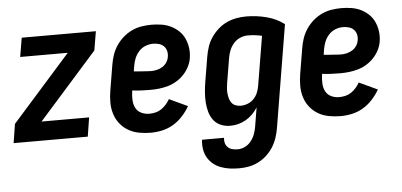

<svg xmlns="http://www.w3.org/2000/svg" viewBox="-55 -631 2006 957"><g transform="rotate(-5 948.0 -152.5)"><path d="M-4 0 11 -95 304 -425H66L82 -520H453L437 -425L144 -95H382L367 0Z M682 8Q652 8 623 2.5Q594 -3 570 -17Q546 -31 528.5 -53Q511 -75 502.5 -102.5Q494 -130 494 -159.5Q494 -189 499 -219L520 -345Q524 -370 532 -394Q540 -418 554.5 -440Q569 -462 589.5 -480Q610 -498 633.5 -509Q657 -520 682 -524Q707 -528 732 -528Q757 -528 782 -524Q807 -520 828.5 -509.5Q850 -499 867.5 -482.5Q885 -466 895 -444Q905 -422 908.5 -397Q912 -372 908 -347Q905 -325 894 -303.5Q883 -282 867 -265Q851 -248 830.5 -235.5Q810 -223 787.5 -216.5Q765 -210 743 -207.5Q721 -205 699 -205Q676 -205 653.5 -206Q631 -207 608 -210L607 -204Q604 -183 605 -161.5Q606 -140 615 -122.5Q624 -105 642.5 -96Q661 -87 683 -87Q698 -87 713.5 -90.5Q729 -94 742.5 -103Q756 -112 767 -124.5Q778 -137 786 -151L878 -108Q863 -82 842 -59Q821 -36 795 -20.5Q769 -5 740 1.5Q711 8 682 8ZM711 -298Q725 -298 739.5 -301.5Q754 -305 767 -313Q780 -321 788.5 -334Q797 -347 799 -361Q802 -376 798.5 -390.5Q795 -405 785 -415Q775 -425 760.5 -429Q746 -433 731 -433Q712 -433 693 -425.5Q674 -418 660 -402.5Q646 -387 638.5 -368Q631 -349 628 -330L624 -304Q635 -303 646 -302Q657 -301 667.5 -300.5Q678 -300 689 -299Q700 -298 711 -298Z M1106 223Q1082 223 1059 220Q1036 217 1014.5 209Q993 201 976 187Q959 173 948 154Q937 135 933.5 112Q930 89 933 65H1043Q1041 79 1044.5 91.5Q1048 104 1057.5 113Q1067 122 1080 125Q1093 128 1106 128Q1125 128 1142.5 119.5Q1160 111 1172.5 95.5Q1185 80 1192 61.5Q1199 43 1202 25L1218 -72Q1207 -54 1191.5 -38.5Q1176 -23 1157.5 -12.5Q1139 -2 1119 3Q1099 8 1079 8Q1054 8 1032 -1.5Q1010 -11 996 -29.5Q982 -48 975.5 -71.5Q969 -95 967.5 -119.5Q966 -144 968 -169Q970 -194 974 -219L995 -345Q999 -369 1007 -393.5Q1015 -418 1029.5 -439.5Q1044 -461 1064 -479Q1084 -497 1107.5 -508Q1131 -519 1156 -523.5Q1181 -528 1205 -528Q1257 -528 1307 -515Q1357 -502 1395 -473L1310 40Q1306 64 1298 88Q1290 112 1276.5 133.5Q1263 155 1243.5 173Q1224 191 1201 202.5Q1178 214 1154 218.5Q1130 223 1106 223ZM1140 -87Q1157 -87 1174.5 -93.5Q1192 -100 1205 -113.5Q1218 -127 1225 -143.5Q1232 -160 1235 -178L1276 -425Q1259 -429 1241 -431Q1223 -433 1205 -433Q1186 -433 1167 -425Q1148 -417 1134.5 -401.5Q1121 -386 1113.5 -367.5Q1106 -349 1103 -330L1082 -204Q1080 -191 1079 -177.5Q1078 -164 1079.5 -151.5Q1081 -139 1084.5 -127Q1088 -115 1095.5 -105.5Q1103 -96 1115 -91.5Q1127 -87 1140 -87Z M1632 8Q1602 8 1573 2.5Q1544 -3 1520 -17Q1496 -31 1478.5 -53Q1461 -75 1452.5 -102.5Q1444 -130 1444 -159.5Q1444 -189 1449 -219L1470 -345Q1474 -370 1482 -394Q1490 -418 1504.5 -440Q1519 -462 1539.5 -480Q1560 -498 1583.5 -509Q1607 -520 1632 -524Q1657 -528 1682 -528Q1707 -528 1732 -524Q1757 -520 1778.5 -509.5Q1800 -499 1817.5 -482.5Q1835 -466 1845 -444Q1855 -422 1858.5 -397Q1862 -372 1858 -347Q1855 -325 1844 -303.5Q1833 -282 1817 -265Q1801 -248 1780.5 -235.5Q1760 -223 1737.5 -216.5Q1715 -210 1693 -207.5Q1671 -205 1649 -205Q1626 -205 1603.5 -206Q1581 -207 1558 -210L1557 -204Q1554 -183 1555 -161.5Q1556 -140 1565 -122.5Q1574 -105 1592.5 -96Q1611 -87 1633 -87Q1648 -87 1663.5 -90.5Q1679 -94 1692.5 -103Q1706 -112 1717 -124.5Q1728 -137 1736 -151L1828 -108Q1813 -82 1792 -59Q1771 -36 1745 -20.5Q1719 -5 1690 1.5Q1661 8 1632 8ZM1661 -298Q1675 -298 1689.5 -301.5Q1704 -305 1717 -313Q1730 -321 1738.5 -334Q1747 -347 1749 -361Q1752 -376 1748.5 -390.5Q1745 -405 1735 -415Q1725 -425 1710.5 -429Q1696 -433 1681 -433Q1662 -433 1643 -425.5Q1624 -418 1610 -402.5Q1596 -387 1588.5 -368Q1581 -349 1578 -330L1574 -304Q1585 -303 1596 -302Q1607 -301 1617.5 -300.5Q1628 -300 1639 -299Q1650 -298 1661 -298Z"/></g></svg>

Font: Iosevka QP
Style: Bold Italic
Weight: 700
Italic angle: -9°
Designer: Belleve Invis
Foundry: Belleve Invis
Version: Version 20.0.0; ttfautohint (v1.8.4)